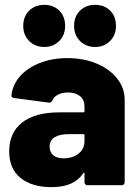

<svg xmlns="http://www.w3.org/2000/svg" viewBox="-20 -765 574 793"><path d="M258 -525Q325 -525 379 -502.5Q433 -480 464 -440.5Q495 -401 495 -353V-12Q495 -7 491.5 -3.5Q488 0 483 0H341Q336 0 332.5 -3.5Q329 -7 329 -12V-47Q329 -51 328 -51.5Q327 -52 327 -52Q325 -52 323 -48Q285 8 193 8Q113 8 65.5 -29.5Q18 -67 18 -140Q18 -217 71.5 -259Q125 -301 227 -301H324Q329 -301 329 -306V-325Q329 -352 311 -367.5Q293 -383 261 -383Q237 -383 219.5 -374Q202 -365 197 -351Q192 -341 184 -341Q184 -341 183 -341L39 -360Q27 -362 27 -369Q31 -413 61.5 -448.5Q92 -484 143.5 -504.5Q195 -525 258 -525ZM242 -111Q280 -111 304.5 -130.5Q329 -150 329 -182V-206Q329 -211 324 -211H264Q226 -211 205.5 -198Q185 -185 185 -159Q185 -137 200 -124Q215 -111 242 -111ZM373 -571Q335 -571 310.5 -595.5Q286 -620 286 -658Q286 -697 310.5 -721Q335 -745 373 -745Q411 -745 435 -721Q459 -697 459 -658Q459 -620 434.5 -595.5Q410 -571 373 -571ZM163 -571Q125 -571 100.5 -595.5Q76 -620 76 -658Q76 -697 100.5 -721Q125 -745 163 -745Q201 -745 225 -721Q249 -697 249 -658Q249 -620 224.5 -595.5Q200 -571 163 -571Z"/></svg>

Font: LinhAnh ExtBd
Style: Regular
Weight: 800
Designer: Jeremy Tribby
Foundry: Tribby Type
Version: Version 1.408